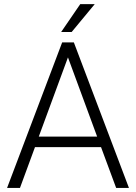

<svg xmlns="http://www.w3.org/2000/svg" viewBox="-20 -918 665 938"><path d="M473.6 -199.2H150.9L77.6 0H14.6L283.7 -710.9H340.8L609.9 0H547.4ZM169.4 -250.5H454.6L312 -637.7ZM372.1 -897.9H442.9L330.1 -761.7H278.8Z"/></svg>

Font: RobotoInd Light
Style: Regular
Weight: 300
Designer: Google
Version: Version 2.001151; 2014